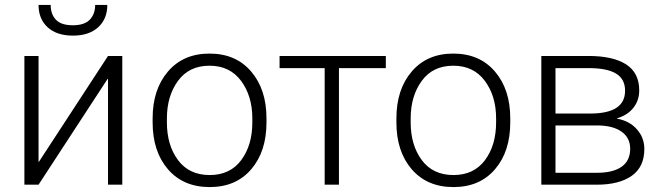

<svg xmlns="http://www.w3.org/2000/svg" viewBox="-20 -758 2718 788"><path d="M423.3 -528.3H481.9V0H423.3V-434.1L421.9 -434.6L138.2 0H80.1V-528.3H138.2V-94.2L139.6 -93.8ZM420.4 -737.8Q420.4 -680.2 382.8 -646Q345.2 -611.8 279.3 -611.8Q212.9 -611.8 175.5 -646Q138.2 -680.2 138.2 -737.8H188Q188 -699.7 209.5 -677Q231 -654.3 279.3 -654.3Q326.2 -654.3 348.4 -677.2Q370.6 -700.2 370.6 -737.8Z M606.4 -272Q606.4 -391.1 669.4 -464.6Q732.4 -538.1 839.8 -538.1Q947.8 -538.1 1010.7 -464.6Q1073.7 -391.1 1073.7 -272V-255.9Q1073.7 -136.2 1011 -63.2Q948.2 9.8 840.8 9.8Q732.4 9.8 669.4 -63.2Q606.4 -136.2 606.4 -255.9ZM665 -255.9Q665 -162.1 710.7 -100.8Q756.3 -39.6 840.8 -39.6Q924.3 -39.6 970 -100.8Q1015.6 -162.1 1015.6 -255.9V-272Q1015.6 -363.8 969.5 -426Q923.3 -488.3 839.8 -488.3Q755.9 -488.3 710.4 -426Q665 -363.8 665 -272Z M1563.5 -478.5H1371.1V0H1312.5V-478.5H1127.4V-528.3H1563.5Z M1606.9 -272Q1606.9 -391.1 1669.9 -464.6Q1732.9 -538.1 1840.3 -538.1Q1948.2 -538.1 2011.2 -464.6Q2074.2 -391.1 2074.2 -272V-255.9Q2074.2 -136.2 2011.5 -63.2Q1948.7 9.8 1841.3 9.8Q1732.9 9.8 1669.9 -63.2Q1606.9 -136.2 1606.9 -255.9ZM1665.5 -255.9Q1665.5 -162.1 1711.2 -100.8Q1756.8 -39.6 1841.3 -39.6Q1924.8 -39.6 1970.5 -100.8Q2016.1 -162.1 2016.1 -255.9V-272Q2016.1 -363.8 1970 -426Q1923.8 -488.3 1840.3 -488.3Q1756.3 -488.3 1710.9 -426Q1665.5 -363.8 1665.5 -272Z M2201.7 0V-528.3H2395.5Q2496.1 -528.3 2549.8 -493.7Q2603.5 -459 2603.5 -387.2Q2603.5 -346.2 2579.8 -315.9Q2556.2 -285.6 2512.7 -272.5V-271Q2563.5 -261.7 2594 -227.3Q2624.5 -192.9 2624.5 -146.5Q2624.5 -73.2 2573 -36.6Q2521.5 0 2429.2 0ZM2259.8 -243.2V-48.8H2429.2Q2496.1 -48.8 2531.2 -73.7Q2566.4 -98.6 2566.4 -147.5Q2566.4 -192.4 2530.8 -217.8Q2495.1 -243.2 2429.2 -243.2ZM2259.8 -292H2407.7Q2476.6 -293 2511 -316.2Q2545.4 -339.4 2545.4 -385.7Q2545.4 -433.6 2508.3 -456.1Q2471.2 -478.5 2395.5 -478.5H2259.8Z"/></svg>

Font: Franko
Style: Light
Weight: 300
Designer: Google
Version: Version 1.200310; 2013